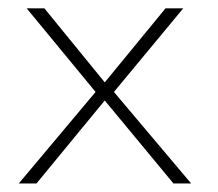

<svg xmlns="http://www.w3.org/2000/svg" viewBox="-20 -430 511 450"><path d="M247 -214.5 428 0H386.5L225.5 -194.5L65.5 0H24L204 -214.5L42.5 -410.5H84L225.5 -237L368 -410.5H409.5Z"/></svg>

Font: League Spartan ExtraLight
Style: Regular
Weight: 200
Foundry: The League of Moveable Type
Version: Version 2.002